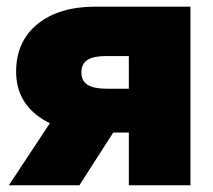

<svg xmlns="http://www.w3.org/2000/svg" viewBox="-20 -549 630 569"><path d="M544.4 0H361.8V-382.8H292.5Q256.8 -382.8 239 -371.3Q221.2 -359.9 221.2 -334Q221.2 -309.1 239.7 -297.6Q258.3 -286.1 295.4 -286.1H437V-156.2H270.5Q158.7 -156.2 93.3 -204.6Q27.8 -252.9 27.8 -336.9Q27.8 -426.3 91.3 -477.8Q154.8 -529.3 263.2 -529.3H544.4ZM215.3 0H6.3L162.1 -235.8H366.7Z"/></svg>

Font: Inter 24pt Black
Style: Regular
Weight: 900
Designer: Rasmus Andersson
Foundry: rsms
Version: Version 4.001;git-66647c0bb